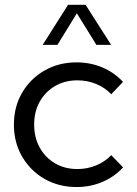

<svg xmlns="http://www.w3.org/2000/svg" viewBox="-20 -752 558 782"><path d="M481.4 -70.3Q445.8 -31.7 397 -11Q348.1 9.8 292 9.8Q219.2 9.8 161.4 -23.4Q103.5 -56.6 70.1 -114.3Q36.6 -171.9 36.6 -244.1Q36.6 -316.9 70.1 -374.3Q103.5 -431.6 161.4 -464.8Q219.2 -498 292 -498Q347.7 -498 396.5 -477.5Q445.3 -457 481 -418.5L433.1 -368.2Q407.2 -395.5 371.3 -410.2Q335.4 -424.8 295.4 -424.8Q244.1 -424.8 204.3 -401.6Q164.6 -378.4 141.8 -337.9Q119.1 -297.4 119.1 -244.6Q119.1 -191.9 141.8 -150.9Q164.6 -109.9 204.3 -86.7Q244.1 -63.5 295.4 -63.5Q335.4 -63.5 371.6 -78.4Q407.7 -93.3 433.1 -120.1ZM432.6 -569.3H372.6L293 -697.8L213.9 -569.3H153.8L257.3 -732.4H328.6Z"/></svg>

Font: Kumbh Sans
Style: Regular
Weight: 400
Version: Version 1.005